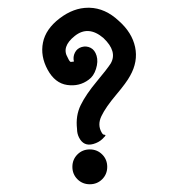

<svg xmlns="http://www.w3.org/2000/svg" viewBox="-20 -480 440 496"><path d="M180 -81Q193 -94 212 -94Q231 -94 244 -81Q257 -68 257 -49Q257 -30 244 -17Q231 -4 212 -4Q193 -4 180 -17Q167 -30 167 -49Q167 -68 180 -81ZM208 -460H211Q252 -459 287 -426Q321 -396 329 -358.5Q337 -321 316 -284Q307 -267 280 -235Q253 -203 242 -180Q231 -157 243 -137Q246 -132 249 -132Q252 -132 252.5 -130.5Q253 -129 244 -120.5Q235 -112 221 -108Q196 -101 184 -125Q179 -135 179 -147Q175 -181 188.5 -208.5Q202 -236 229.5 -269Q257 -302 266 -316Q284 -347 247 -382Q208 -415 173 -387Q138 -359 155 -331Q160 -320 163 -320Q166 -320 171 -321Q168 -333 173.5 -344Q179 -355 191 -358.5Q203 -362 214 -356.5Q225 -351 229.5 -336Q234 -321 228 -302Q222 -283 209 -274Q185 -256 153.5 -260.5Q122 -265 103 -300Q84 -335 91 -370Q98 -405 134 -432.5Q170 -460 208 -460Z"/></svg>

Font: SOV_Station
Style: Book
Weight: 400
Version: Version 1.00